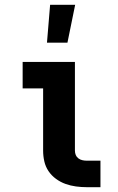

<svg xmlns="http://www.w3.org/2000/svg" viewBox="-20 -777 490 797"><path d="M340 0Q318 0 295.5 -3Q273 -6 252 -13.5Q231 -21 212.5 -34.5Q194 -48 181.5 -66.5Q169 -85 164 -107Q159 -129 159 -152V-410H74V-520H291V-152Q291 -142 294.5 -133.5Q298 -125 305.5 -119.5Q313 -114 322 -112Q331 -110 340 -110H397V0ZM175 -600 188 -757H292L260 -600Z"/></svg>

Font: Iosevka Etoile Extrabold
Style: Regular
Weight: 800
Designer: Belleve Invis
Foundry: Belleve Invis
Version: Version 22.1.2; ttfautohint (v1.8.4)